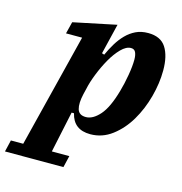

<svg xmlns="http://www.w3.org/2000/svg" viewBox="-200 -635 886 933"><g transform="rotate(15 242.5 -168.0)"><path d="M-78 141H-16L127 -431H46L61 -491L277 -536L240 -383L252 -379Q266 -410 283 -438Q300 -466 321.5 -488Q343 -510 370 -523Q397 -536 432 -536Q495 -536 522 -494Q549 -452 549 -379Q549 -315 530.5 -246Q512 -177 478 -119.5Q444 -62 395 -25Q346 12 286 12Q202 12 184 -66H172L128 141H216L202 200H-92ZM244 -63Q279 -63 313.5 -102Q348 -141 373 -230Q384 -268 392 -314.5Q400 -361 400 -393Q400 -416 393.5 -430Q387 -444 370 -444Q346 -444 320.5 -418Q295 -392 273.5 -354Q252 -316 235 -273Q218 -230 211 -196L204 -167Q193 -119 201 -91Q209 -63 244 -63Z"/></g></svg>

Font: IBM Plex Serif
Style: Bold Italic
Weight: 700
Italic angle: -14°
Designer: Mike Abbink, Paul van der Laan, Pieter van Rosmalen
Foundry: Bold Monday
Version: Version 3.001